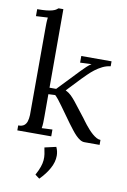

<svg xmlns="http://www.w3.org/2000/svg" viewBox="-107 -817 751 1138"><g transform="rotate(10 268.5 -248.0)"><path d="M332 -500H514.2V-470.2Q488.8 -467.3 465.6 -455.8Q442.4 -444.3 422.1 -428.7Q401.9 -413.1 384.8 -396Q367.7 -378.9 354 -365.2L276.4 -283.2Q295.9 -273.9 310.1 -260.3Q324.2 -246.6 338.4 -229L409.2 -138.2Q412.1 -134.3 419.2 -124.5Q426.3 -114.7 435.8 -102.8Q445.3 -90.8 457 -77.9Q468.8 -64.9 481.2 -54.2Q493.7 -43.5 506.1 -36.6Q518.6 -29.8 530.3 -29.8V0H439.5Q425.8 0 412.6 -8.1Q399.4 -16.1 386.5 -29.3Q373.5 -42.5 360.6 -59.3Q347.7 -76.2 334 -94.2Q294.4 -147.9 267.1 -187.3Q239.7 -226.6 220.2 -245.1L179.2 -243.2V-106Q179.2 -85.9 178.7 -70.6Q178.2 -55.2 175.3 -38.1L239.3 -41V0H35.2V-29.8Q58.1 -29.8 70.1 -38.8Q82 -47.9 87.2 -64Q92.3 -80.1 93.3 -102.5Q94.2 -125 94.2 -625Q94.2 -640.6 94.5 -655.3Q94.7 -669.9 97.2 -689.9L26.4 -686V-728Q59.1 -728 80.6 -730.2Q102.1 -732.4 115.7 -736.3Q129.4 -740.2 137 -744.9Q144.5 -749.5 150.4 -754.9H179.2V-282.2H219.2L341.3 -410.2Q357.9 -427.2 372.1 -440.7Q386.2 -454.1 400.4 -462.9L332 -460ZM279.8 56.2Q291.5 81.1 291.5 107.9Q291.5 146 270 184.8Q248.5 223.6 212.9 259.3L186.5 239.7Q202.6 210 210.2 187.7Q217.8 165.5 219.2 147Q220.7 128.4 218 110.6Q215.3 92.8 210.9 71.8Z"/></g></svg>

Font: Lora
Style: Regular
Weight: 400
Designer: Olga Karpushina, Alexei Vanyashin
Foundry: Cyreal (www.cyreal.org, a@cyreal.org)
Version: Version 1.014